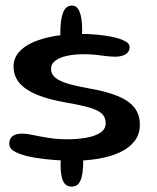

<svg xmlns="http://www.w3.org/2000/svg" viewBox="-20 -648 568 694"><path d="M240 -483Q224.5 -483 215.2 -488Q206 -493 202 -503Q198 -513 198 -527.5Q198 -553.5 200.8 -572.5Q203.5 -591.5 208.5 -603.8Q213.5 -616 221.5 -622Q229.5 -628 240.5 -628Q249 -628 255.8 -622.8Q262.5 -617.5 267.2 -606.5Q272 -595.5 274.5 -578.8Q277 -562 277 -539Q277 -519.5 274 -507Q271 -494.5 263 -488.8Q255 -483 240 -483ZM239 26.5Q229 26.5 221.5 22.2Q214 18 209 8.5Q204 -1 201.5 -16.2Q199 -31.5 199 -53.5Q199 -72.5 201 -86.2Q203 -100 208 -109Q213 -118 221.5 -122.5Q230 -127 242 -127Q251.5 -127 258.5 -123.2Q265.5 -119.5 270.5 -112.5Q275.5 -105.5 278.2 -95Q281 -84.5 281 -70Q281 -42.5 278.2 -24Q275.5 -5.5 270.2 5.8Q265 17 257 21.8Q249 26.5 239 26.5ZM244 -67Q211.5 -67 176.2 -69.8Q141 -72.5 109.5 -77.5Q78 -82.5 56.5 -90Q37.5 -96.5 25.5 -105.2Q13.5 -114 13.5 -129Q13.5 -146.5 25.2 -155.8Q37 -165 59.5 -165Q76 -165 100.5 -159.8Q125 -154.5 156.2 -149.5Q187.5 -144.5 223 -144.5Q258 -144.5 289.8 -149.8Q321.5 -155 341.8 -167.8Q362 -180.5 362 -203Q362 -223.5 349.2 -236.2Q336.5 -249 305.2 -258.5Q274 -268 218 -277.5Q157 -288 115 -305Q73 -322 51 -347.2Q29 -372.5 29 -407.5Q29 -437.5 48.5 -459.8Q68 -482 102.2 -496.5Q136.5 -511 180.5 -518.2Q224.5 -525.5 273 -525.5Q301.5 -525.5 332.2 -522.5Q363 -519.5 389.5 -513.8Q416 -508 432.2 -499.2Q448.5 -490.5 448.5 -478.5Q448.5 -466 441.5 -458.2Q434.5 -450.5 423 -446.8Q411.5 -443 397.5 -443Q375 -443 345.5 -447.5Q316 -452 281 -452Q250 -452 223.5 -446.5Q197 -441 180.8 -429.2Q164.5 -417.5 164.5 -398.5Q164.5 -380 180 -367.2Q195.5 -354.5 225.8 -345.5Q256 -336.5 301 -328.5Q363 -318 404 -301.5Q445 -285 465.2 -259.8Q485.5 -234.5 485.5 -197.5Q485.5 -162.5 466 -137.5Q446.5 -112.5 412.5 -97Q378.5 -81.5 335 -74.2Q291.5 -67 244 -67Z"/></svg>

Font: Gluten Thin
Style: Regular
Weight: 400
Version: Version 1.300